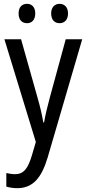

<svg xmlns="http://www.w3.org/2000/svg" viewBox="-20 -742 452 1002"><path d="M77 -672C77 -637 96 -621 121 -621C145 -621 164 -637 164 -672C164 -706 145 -722 121 -722C96 -722 77 -706 77 -672ZM247 -672C247 -637 266 -621 291 -621C315 -621 335 -637 335 -672C335 -706 315 -722 291 -722C267 -722 247 -706 247 -672ZM3 -537 167 -1 147 67C126 138 104 167 58 167C43 167 26 164 13 161V232C31 237 49 240 70 240C152 240 197 186 229 79L409 -537H323L240 -233C227 -185 216 -139 210 -103H206C199 -146 188 -190 176 -232L90 -537Z"/></svg>

Font: Noto Sans Gurmukhi UI Condensed
Style: Regular
Weight: 400
Width: 3
Designer: Jelle Bosma - Monotype Design Team
Foundry: Monotype Imaging Inc.
Version: Version 2.004